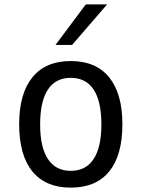

<svg xmlns="http://www.w3.org/2000/svg" viewBox="-20 -837 642 871"><path d="M369.1 -816.9H465.8L307.1 -633.3H231.9ZM300.8 14.2Q187.5 14.2 127 -59.1Q96.2 -97.2 81.5 -151.1Q66.9 -205.1 66.9 -273.4Q66.9 -412.1 127 -486.3Q187 -560.1 300.8 -560.1Q415.5 -560.1 475.1 -486.3Q535.2 -412.1 535.2 -273.9Q535.2 -131.3 475.1 -59.1Q416 14.2 300.8 14.2ZM300.8 -62Q369.6 -62 404.8 -115.7Q439.9 -168.9 439.9 -272.9Q439.9 -377 404.8 -430.7Q369.6 -483.9 300.8 -483.9Q232.4 -483.9 197.3 -430.7Q162.1 -377 162.1 -272.9Q162.1 -168.9 197.3 -115.7Q232.4 -62 300.8 -62Z"/></svg>

Font: Vazir Code Hack
Style: Code-Hack
Weight: 400
Foundry: DejaVu fonts team - Redesigned by Saber Rastikerdar
Version: Version 1.1.2